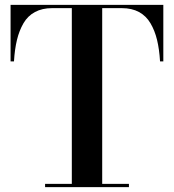

<svg xmlns="http://www.w3.org/2000/svg" viewBox="-20 -770 716 790"><path d="M165.5 -13.5H275.5V-736.5H194Q153.5 -736.5 123.8 -720.5Q94 -704.5 76.5 -674.2Q59 -644 49.8 -605.8Q40.5 -567.5 37.5 -517.5H23.5V-750H652V-517.5H638.5Q635.5 -567.5 626.2 -605.8Q617 -644 599.2 -674.2Q581.5 -704.5 552 -720.5Q522.5 -736.5 481.5 -736.5H400.5V-13.5H510.5V0H165.5Z"/></svg>

Font: Bodoni* 16pt Medium
Style: Regular
Weight: 500
Version: Version 2.3